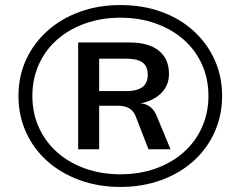

<svg xmlns="http://www.w3.org/2000/svg" viewBox="-20 -732 951 759"><path d="M456 7Q369 7 295 -20Q221 -47 167 -95Q113 -143 83 -209Q53 -275 53 -352Q53 -431 83 -496Q113 -561 167 -609.5Q221 -658 294.5 -685Q368 -712 456 -712Q544 -712 617.5 -685.5Q691 -659 744.5 -610.5Q798 -562 828 -496.5Q858 -431 858 -353Q858 -275 828 -209Q798 -143 744.5 -95Q691 -47 617 -20Q543 7 456 7ZM456 -43Q532 -43 596 -66Q660 -89 706.5 -130.5Q753 -172 778.5 -229Q804 -286 804 -353Q804 -420 778.5 -477Q753 -534 706.5 -575Q660 -616 596 -639Q532 -662 456 -662Q380 -662 316 -639Q252 -616 205.5 -575Q159 -534 133.5 -477Q108 -420 108 -353Q108 -285 133.5 -228.5Q159 -172 205.5 -130.5Q252 -89 316 -66Q380 -43 456 -43ZM289 -142V-564H492Q568 -564 608 -531.5Q648 -499 648 -440Q648 -395 618 -364.5Q588 -334 535 -323L547 -322Q567 -317 580 -304Q593 -291 601 -270L654 -142H567L516 -273Q508 -294 490.5 -304Q473 -314 446 -314H355L372 -327V-142ZM372 -372H482Q521 -372 542.5 -387.5Q564 -403 564 -436Q564 -471 542.5 -485.5Q521 -500 482 -500H372Z"/></svg>

Font: Nunito Sans 7pt SemiExpanded SemiBold
Style: Regular
Weight: 600
Width: 6
Designer: Vernon Adams
Foundry: Vernon Adams
Version: Version 3.101;gftools[0.9.27]